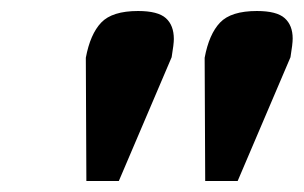

<svg xmlns="http://www.w3.org/2000/svg" viewBox="-20 -731 552 349"><path d="M136 -626Q144 -669 164 -690Q184 -711 231 -711Q267 -711 281.5 -698Q296 -685 296 -660Q296 -651 292 -627L196 -402H137ZM352 -626Q360 -669 380 -690Q400 -711 447 -711Q483 -711 497.5 -698Q512 -685 512 -661Q512 -651 508 -627L412 -402H353Z"/></svg>

Font: Taviraj
Style: Bold Italic
Weight: 700
Italic angle: -12°
Designer: Katatrad Team
Foundry: CadsonDemak
Version: Version 1.001